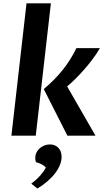

<svg xmlns="http://www.w3.org/2000/svg" viewBox="-20 -802 631 1135"><path d="M136.7 -782.2H280.8L191.4 0H47.4ZM378.4 0 238.8 -275.4Q304.2 -330.1 352.1 -390.6Q399.9 -451.2 431.6 -517.6H570.8Q551.3 -483.9 526.6 -451.2Q502 -418.5 475.8 -388.9Q449.7 -359.4 424.1 -334.2Q398.4 -309.1 377 -291L544.4 0ZM165 283.7Q178.7 273.4 192.4 261.2Q206.1 249 217.5 236.1Q229 223.1 237.8 210.7Q246.6 198.2 251 187.5Q241.2 177.2 225.1 168.9Q209 160.6 192.4 156.7Q190.4 151.9 189.5 144.8Q188.5 137.7 188.5 130.9Q188.5 114.7 195.3 100.3Q202.1 85.9 214.1 75.2Q226.1 64.5 241.7 58.1Q257.3 51.8 274.9 51.8Q289.6 51.8 302 56.6Q314.5 61.5 324 70.8Q333.5 80.1 338.9 94Q344.2 107.9 344.2 125.5Q344.2 147.5 335 171.4Q325.7 195.3 307.6 219.7Q289.6 244.1 262.7 267.8Q235.8 291.5 201.2 312.5Z"/></svg>

Font: Proza Libre
Style: SemiBold Italic
Weight: 600
Designer: Jasper de Waard
Foundry: Jasper de Waard
Version: Version 1.000; ttfautohint (v1.4.1.8-43bc)